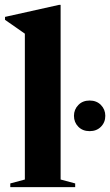

<svg xmlns="http://www.w3.org/2000/svg" viewBox="-24 -764 450 784"><path d="M223.5 -31 283 -15V0H18V-15L77.5 -31V-626.5Q68 -633.5 46.8 -648Q25.5 -662.5 -3.5 -683V-695L216.5 -744H223.5ZM342 -228.5Q313.5 -228.5 295.8 -246.5Q278 -264.5 278 -291Q278 -317 295.8 -335.2Q313.5 -353.5 342 -353.5Q370.5 -353.5 388.2 -335.2Q406 -317 406 -291Q406 -264.5 388.2 -246.5Q370.5 -228.5 342 -228.5Z"/></svg>

Font: Newsreader 72pt SemiBold
Style: Regular
Weight: 600
Designer: Hugues Gentile
Foundry: Production Type
Version: Version 1.003; ttfautohint (v1.8.3)